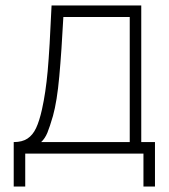

<svg xmlns="http://www.w3.org/2000/svg" viewBox="-20 -560 615 700"><path d="M30 -42Q61 -42 80.2 -54.8Q99.5 -67.5 111.5 -93Q123.5 -118.5 133 -161Q146.5 -221 153.8 -300.8Q161 -380.5 168 -540H495V-42H545V120H503V0H72V120H30ZM130 -42H453V-498H211Q204.5 -373.5 196.2 -282Q188 -190.5 173 -137Q161.5 -97.5 152.8 -76.2Q144 -55 130 -42Z"/></svg>

Font: Manrope
Style: Regular
Weight: 400
Designer: Mikhail Sharanda
Foundry: Mikhail Sharanda
Version: Version 4.503